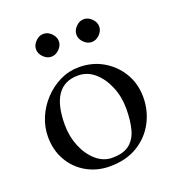

<svg xmlns="http://www.w3.org/2000/svg" viewBox="-115 -685 724 791"><g transform="rotate(-20 247.5 -289.5)"><path d="M305 -578Q320 -593 339 -593Q358 -593 373.5 -577.5Q389 -562 389 -543Q389 -524 373.5 -508.5Q358 -493 339 -493Q320 -493 304.5 -508.5Q289 -524 289 -543Q289 -562 305 -578ZM128 -578Q143 -593 162 -593Q181 -593 196.5 -577.5Q212 -562 212 -543Q212 -524 196.5 -508.5Q181 -493 162 -493Q143 -493 127.5 -508.5Q112 -524 112 -543Q112 -562 128 -578ZM35 -187Q35 -230 52 -270.5Q69 -311 99.5 -343.5Q130 -376 169 -395Q208 -414 252 -414Q311 -414 358 -386.5Q405 -359 432.5 -312.5Q460 -266 460 -207Q460 -149 433.5 -98.5Q407 -48 356.5 -17Q306 14 234 14Q178 14 132.5 -12Q87 -38 61 -83.5Q35 -129 35 -187ZM237 -383Q117 -383 117 -210Q117 -159 135.5 -114.5Q154 -70 185.5 -43Q217 -16 255 -16Q305 -16 331.5 -37.5Q358 -59 368 -97.5Q378 -136 378 -187Q378 -239 359.5 -283.5Q341 -328 309.5 -355.5Q278 -383 237 -383Z"/></g></svg>

Font: Benne
Style: Regular
Weight: 400
Designer: John-Daniel Harrington
Version: Version 1.001